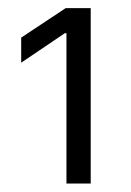

<svg xmlns="http://www.w3.org/2000/svg" viewBox="-20 -797 316 464"><path d="M140.6 -716.8H136.7L31.2 -645.5V-706.1L138.7 -777.3H199.2V-353.5H140.6Z"/></svg>

Font: Pretendard GOV Light
Style: Regular
Weight: 300
Designer: Base glyphs from Inter by Rasmus Andersson; Hangeul glyphs from Noto Sans CJK(Source Han Sans) by Jang Soo-young and Kan
Foundry: Kil Hyung-jin
Version: Version 1.309